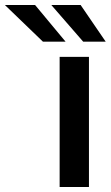

<svg xmlns="http://www.w3.org/2000/svg" viewBox="-168 -743 443 763"><path d="M69 0V-517H185.5V0ZM2.5 -577.5 -148.5 -723H-28.5L92.5 -577.5ZM162.5 -577.5 36 -723H152.5L252 -577.5Z"/></svg>

Font: Public Sans Thin SemiBold
Style: Regular
Weight: 600
Version: Version 2.001